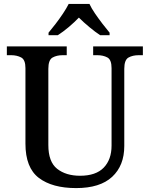

<svg xmlns="http://www.w3.org/2000/svg" viewBox="-20 -951 765 981"><path d="M369 10Q247 10 178.5 -42Q110 -94 110 -217V-603Q110 -646 88 -657.5Q66 -669 37 -669H15V-714H321V-669H300Q270 -669 248.5 -657Q227 -645 227 -599V-210Q227 -124 272 -88.5Q317 -53 389 -53Q470 -53 510 -94.5Q550 -136 550 -207V-603Q550 -646 528.5 -657.5Q507 -669 477 -669H456V-714H710V-669H689Q658 -669 636.5 -657Q615 -645 615 -599V-205Q615 -105 553 -47.5Q491 10 369 10ZM228 -784Q244 -803 264 -829Q284 -855 302 -882Q320 -909 331 -931H437Q447 -909 465.5 -882Q484 -855 504 -829Q524 -803 540 -784V-771H492Q466 -788 436 -813Q406 -838 383 -861Q361 -838 331.5 -813Q302 -788 275 -771H228Z"/></svg>

Font: Noto Serif Toto Medium
Style: Regular
Weight: 500
Designer: Monotype Design Team
Foundry: Monotype Imaging Inc.
Version: Version 2.001; ttfautohint (v1.8.4.7-5d5b)